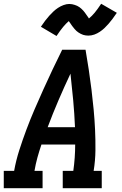

<svg xmlns="http://www.w3.org/2000/svg" viewBox="-27 -999 647 1019"><path d="M-7 0V-92H48Q58 -148 75.5 -202.5Q93 -257 113 -310.5Q133 -364 156 -417.5Q179 -471 203 -524Q227 -577 252 -630Q277 -683 303 -735H427Q436 -683 444 -630Q452 -577 458.5 -524Q465 -471 470 -418Q475 -365 477.5 -311Q480 -257 479.5 -202Q479 -147 470 -92H513V0H306V-92H362Q367 -127 369.5 -162Q372 -197 372 -232H193Q181 -197 171.5 -162.5Q162 -128 156 -92H199V0ZM371 -324Q368 -396 361.5 -466.5Q355 -537 347 -608Q314 -538 283.5 -467Q253 -396 226 -324ZM273 -808 190 -857Q202 -875 213 -889.5Q224 -904 234.5 -915.5Q245 -927 256 -937.5Q267 -948 280.5 -957Q294 -966 310 -972Q326 -978 341 -978Q349 -978 356 -976.5Q363 -975 369.5 -973Q376 -971 382.5 -968Q389 -965 394.5 -961Q400 -957 405 -952.5Q410 -948 415 -942.5Q420 -937 423.5 -932Q427 -927 430.5 -922Q434 -917 438 -911.5Q442 -906 445 -901Q461 -914 475.5 -931.5Q490 -949 510 -979L593 -931Q581 -913 570 -898.5Q559 -884 548.5 -872Q538 -860 527.5 -850Q517 -840 503 -830.5Q489 -821 473.5 -815.5Q458 -810 442 -810Q435 -810 428 -811Q421 -812 414.5 -814Q408 -816 401.5 -819.5Q395 -823 389.5 -826.5Q384 -830 378.5 -835Q373 -840 368.5 -845.5Q364 -851 360 -856Q356 -861 353 -865.5Q350 -870 345.5 -876.5Q341 -883 338 -887Q323 -874 308 -856Q293 -838 273 -808Z"/></svg>

Font: Iosevka Curly Slab SmBdExObl
Style: Regular
Weight: 600
Width: 7
Italic angle: -9°
Monospace: yes
Designer: Belleve Invis
Foundry: Belleve Invis
Version: Version 11.1.0; ttfautohint (v1.8.3)